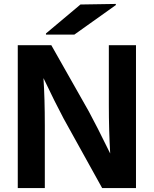

<svg xmlns="http://www.w3.org/2000/svg" viewBox="-20 -961 786 981"><path d="M674.8 -730V0H502L305.2 -355Q262.2 -435.5 202.1 -562Q209 -458.5 209 -319.8V0H70.8V-730H242.2L434.1 -391.1Q472.2 -321.3 543 -176.8Q536.1 -296.9 536.1 -422.9V-730ZM214.8 -784.2V-790L391.1 -938L571.8 -940.9V-935.1L359.9 -784.2Z"/></svg>

Font: Nacelle Bold
Style: Regular
Weight: 700
Designer: Sora Sagano
Foundry: Sora Sagano
Version: Version 1.000;FEAKit 1.0